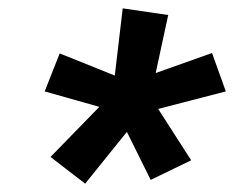

<svg xmlns="http://www.w3.org/2000/svg" viewBox="-20 -844 561 460"><path d="M184 -404 101 -468 218 -588 87 -625 123 -716 255 -663 274 -824 383 -808 353 -669 488 -717 521 -625 359 -583 438 -460 341 -413 284 -528Z"/></svg>

Font: Iosevka Term Curly Oblique
Style: Bold
Weight: 700
Italic angle: -9°
Designer: Belleve Invis
Foundry: Belleve Invis
Version: Version 32.3.0